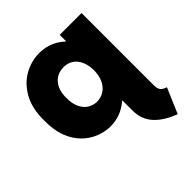

<svg xmlns="http://www.w3.org/2000/svg" viewBox="-204 -671 1020 1020"><g transform="rotate(-45 306.5 -161.0)"><path d="M544.9 213.9Q468.3 185.1 428.5 140.6Q388.7 96.2 388.7 30.3V-44.9H365.2L399.4 -84V-418L382.8 -480.5H399.4V-527.3H563.5V13.7Q563.5 41.5 573.2 53.2Q583 64.9 605.5 72.3ZM247.1 7.8Q206.5 7.8 165.8 -8.1Q125 -23.9 91.6 -56.6Q58.1 -89.4 38.3 -140.4Q18.6 -191.4 19.5 -261.7Q18.1 -354 52.2 -415Q86.4 -476.1 140.6 -506.1Q194.8 -536.1 252.9 -536.1Q320.8 -536.1 372.6 -499.5Q424.3 -462.9 453.6 -402.3Q482.9 -341.8 483.4 -269.5Q482.9 -194.8 451.7 -131.6Q420.4 -68.4 367.2 -30.3Q314 7.8 247.1 7.8ZM289.1 -135.7Q319.8 -136.2 343.8 -151.9Q367.7 -167.5 381.3 -196.5Q395 -225.6 395.5 -265.6Q395 -305.7 381.8 -334Q368.7 -362.3 345.7 -377.2Q322.8 -392.1 293 -391.6Q261.7 -392.1 237.8 -377.2Q213.9 -362.3 200.4 -334Q187 -305.7 187.5 -265.6Q187 -225.6 199.7 -196.5Q212.4 -167.5 235.6 -151.9Q258.8 -136.2 289.1 -135.7Z"/></g></svg>

Font: Reddit Sans Black
Style: Regular
Weight: 900
Version: Version 1.014